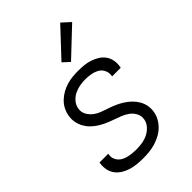

<svg xmlns="http://www.w3.org/2000/svg" viewBox="-227 -853 953 953"><g transform="rotate(-45 250.0 -376.0)"><path d="M198 8Q176 8 155 6Q134 4 114 -2Q94 -8 76.5 -18.5Q59 -29 46.5 -45Q34 -61 29.5 -81.5Q25 -102 28 -124L29 -131H90V-127Q87 -113 91 -100Q95 -87 103.5 -77.5Q112 -68 124 -62Q136 -56 149 -53Q162 -50 175.5 -48.5Q189 -47 202 -47Q223 -47 243.5 -50Q264 -53 283.5 -62Q303 -71 318.5 -88Q334 -105 337 -125Q341 -147 331 -166Q321 -185 304.5 -197Q288 -209 269 -216.5Q250 -224 230 -231Q210 -238 191.5 -246Q173 -254 155.5 -265Q138 -276 123.5 -290Q109 -304 99 -322Q89 -340 85 -361Q81 -382 85 -404Q88 -423 97.5 -442Q107 -461 122.5 -476Q138 -491 156.5 -501.5Q175 -512 195 -518Q215 -524 235 -526Q255 -528 275 -528Q296 -528 316.5 -526Q337 -524 356.5 -517.5Q376 -511 393 -500.5Q410 -490 421.5 -474Q433 -458 437 -437.5Q441 -417 437 -396L436 -389H375L376 -393Q379 -413 370.5 -430.5Q362 -448 345.5 -457Q329 -466 310 -469.5Q291 -473 271 -473Q251 -473 231.5 -469.5Q212 -466 193.5 -457Q175 -448 161 -431.5Q147 -415 144 -395Q140 -373 150 -354.5Q160 -336 176 -323.5Q192 -311 212 -303.5Q232 -296 251.5 -289.5Q271 -283 290 -274.5Q309 -266 326 -255Q343 -244 357.5 -230Q372 -216 382.5 -198.5Q393 -181 397 -160Q401 -139 397 -117Q394 -97 383 -77.5Q372 -58 356 -43Q340 -28 320.5 -18Q301 -8 280.5 -2Q260 4 239 6Q218 8 198 8ZM282 -584 247 -616 382 -760 426 -720Z"/></g></svg>

Font: Iosevka Light Oblique
Style: Regular
Weight: 300
Italic angle: -9°
Monospace: yes
Designer: Belleve Invis
Foundry: Belleve Invis
Version: Version 32.5.0; ttfautohint (v1.8.4)